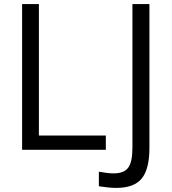

<svg xmlns="http://www.w3.org/2000/svg" viewBox="-20 -732 838 938"><path d="M88 0V-712H170V-70H497V0ZM463 107Q508 115 535 115Q586 115 606.5 87Q627 59 627 -11V-712H710V-10Q710 94 672.5 140Q635 186 548 186Q514 186 463 178Z"/></svg>

Font: Muli-Regular
Style: Regular
Weight: 400
Version: Version 2.000